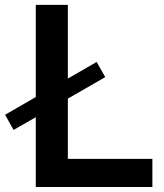

<svg xmlns="http://www.w3.org/2000/svg" viewBox="-79 -752 658 772"><path d="M-24.4 -229.5 -58.6 -290.5 64.9 -361.8V-732.4H193.8V-436L309.6 -502.9L344.2 -441.9L193.8 -355.5V-113.3H533.7V0H64.9V-280.8Z"/></svg>

Font: Kumbh Sans SemiBold
Style: Regular
Weight: 600
Version: Version 1.005